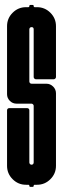

<svg xmlns="http://www.w3.org/2000/svg" viewBox="-20 -729 249 757"><path d="M200.7 -425.3Q200.7 -421.9 198 -419.2Q195.3 -416.5 191.9 -416.5H121.6Q118.2 -416.5 115.5 -419.2Q112.8 -421.9 112.8 -425.3V-613.3Q112.8 -622.1 104.5 -622.1Q100.6 -622.1 98.1 -619.6Q95.7 -617.2 95.7 -613.3V-407.7Q95.7 -404.3 98.1 -401.6Q100.6 -398.9 104.5 -398.9H163.1Q178.2 -398.9 189.5 -387.7Q200.7 -376.5 200.7 -361.3V-75.2Q200.7 -44.4 178.7 -22.5Q156.7 -0.5 126 -0.5H117.2Q112.8 -0.5 112.8 3.4Q112.8 7.8 108.4 7.8H100.1Q95.7 7.8 95.7 3.4Q95.7 -0.5 91.3 -0.5H82.5Q51.8 -0.5 29.8 -22.5Q7.8 -44.4 7.8 -75.2V-293.9Q7.8 -297.9 10.3 -300.3Q12.7 -302.7 16.6 -302.7H86.9Q90.8 -302.7 93.3 -300.3Q95.7 -297.9 95.7 -293.9V-88.4Q95.7 -85 98.1 -82.3Q100.6 -79.6 104.5 -79.6Q107.9 -79.6 110.4 -82Q112.8 -84.5 112.8 -88.4V-311.5Q112.8 -314.9 110.4 -317.4Q107.4 -320.3 104.5 -320.3H45.4Q29.8 -320.3 19 -331.1Q7.8 -342.3 7.8 -357.4V-626Q7.8 -656.7 29.8 -678.7Q51.8 -700.7 82.5 -700.7H91.3Q95.7 -700.7 95.7 -705.1Q95.7 -709.5 100.1 -709.5H108.4Q112.8 -709.5 112.8 -705.1Q112.8 -700.7 117.2 -700.7H126Q156.7 -700.7 178.7 -678.7Q200.7 -656.7 200.7 -626Z"/></svg>

Font: Silence Rounded
Style: Regular
Weight: 400
Designer: Lilo Joris
Foundry: Lilo Joris
Version: Version 1.019;Fontself Maker 3.5.7